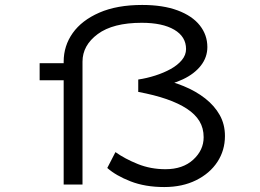

<svg xmlns="http://www.w3.org/2000/svg" viewBox="-20 -745 1051 775"><path d="M643 10Q566 10 507 -13Q448 -36 413 -67L446 -131Q484 -104 536 -83Q588 -62 648 -62Q718 -62 760 -100.5Q802 -139 802 -191Q802 -228 785 -256Q768 -284 734.5 -306Q701 -328 652 -345Q603 -362 538 -374V-424Q572 -429 606.5 -440Q641 -451 669 -466.5Q697 -482 714 -502.5Q731 -523 731 -547Q731 -597 683.5 -625Q636 -653 552 -653Q436 -653 374.5 -607.5Q313 -562 313 -496V0H237V-496Q237 -560 273.5 -611.5Q310 -663 381 -694Q452 -725 554 -725Q638 -725 697 -703Q756 -681 786.5 -642.5Q817 -604 817 -555Q817 -514 791 -480.5Q765 -447 718.5 -425Q672 -403 612 -393L614 -429Q671 -418 721 -397.5Q771 -377 808.5 -347.5Q846 -318 867 -280.5Q888 -243 888 -196Q888 -138 857.5 -91.5Q827 -45 771.5 -17.5Q716 10 643 10ZM140 -421V-490H296V-421Z"/></svg>

Font: Lexend Zetta Light
Style: Regular
Weight: 300
Designer: Bonnie Shaver-Troup, Thomas Jockin
Foundry: Lexend
Version: Version 1.007